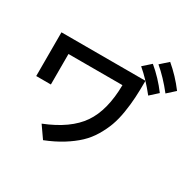

<svg xmlns="http://www.w3.org/2000/svg" viewBox="-194 -1120 1387 1363"><g transform="rotate(30 500.0 -438.5)"><path d="M50.8 -342.8V-701.2H739.3Q739.3 -623 735.8 -563Q732.4 -502.9 721.7 -437Q710.9 -371.1 692.4 -320.3Q673.8 -269.5 642.6 -216.8Q611.3 -164.1 567.4 -122.6Q523.4 -81.1 461.4 -42.5Q399.4 -3.9 320.3 27.3L252.9 -69.3Q447.3 -146.5 529.3 -266.6Q611.3 -386.7 613.3 -592.8H170.9V-342.8ZM760.7 -848.6 824.2 -905.3Q904.3 -837.9 969.7 -751L907.2 -694.3Q835 -786.1 760.7 -848.6ZM661.1 -775.4 724.6 -832Q805.7 -764.6 871.1 -676.8L808.6 -620.1Q736.3 -711.9 661.1 -775.4Z"/></g></svg>

Font: Gothic A1
Style: Bold
Weight: 700
Version: Version 2.50